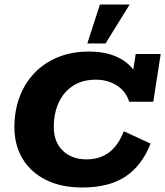

<svg xmlns="http://www.w3.org/2000/svg" viewBox="-20 -823 734 853"><path d="M346 10Q252 10 184.5 -23.5Q117 -57 80.5 -117.5Q44 -178 44 -258Q44 -330 66.5 -391Q89 -452 132 -497.5Q175 -543 236.5 -568.5Q298 -594 376 -594Q466 -594 526 -556Q554 -538 572 -514L583 -583H694L661 -371H554Q539 -418 498.5 -443.5Q458 -469 405 -469Q346 -469 304 -441.5Q262 -414 240.5 -366.5Q219 -319 219 -259Q219 -192 259 -153.5Q299 -115 365 -115Q423 -115 464.5 -146Q506 -177 530 -240L649 -185Q610 -86 536.5 -38Q463 10 346 10ZM368 -630 424 -803H556L449 -630Z"/></svg>

Font: Rokkitt SemiBold ExtraBold
Style: Italic
Weight: 800
Italic angle: -9°
Version: Version 3.103